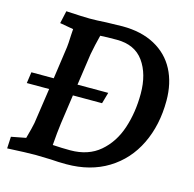

<svg xmlns="http://www.w3.org/2000/svg" viewBox="-105 -817 939 929"><g transform="rotate(15 365.0 -352.5)"><path d="M13 -54 86 -68Q102 -126 106 -148L132 -325H20L28 -381H140L163 -543Q165 -556 167 -605L169 -635L101 -647L115 -710Q203 -705 233 -705Q270 -705 315 -708L397 -710Q491 -710 558.5 -673.5Q626 -637 660.5 -571Q695 -505 695 -417Q695 -295 648.5 -199Q602 -103 514 -49Q426 5 306 5Q266 5 228 2Q178 0 151 0Q108 0 10 5ZM307 -65Q397 -65 455 -114.5Q513 -164 539.5 -244Q566 -324 566 -417Q566 -516 521.5 -578Q477 -640 387 -640Q334 -640 304 -638Q291 -588 282 -540L259 -381H413L397 -325H251L230 -178Q224 -134 219 -68Q266 -65 307 -65Z"/></g></svg>

Font: Andada Pro
Style: Bold Italic
Weight: 700
Italic angle: -7°
Designer: Carolina Giovagnoli
Foundry: Huerta Tipografica
Version: Version 3.005; ttfautohint (v1.8.4)